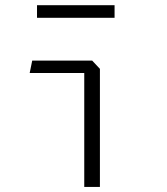

<svg xmlns="http://www.w3.org/2000/svg" viewBox="-20 -740 660 760"><path d="M313.5 -469 336.5 -451H97.5L107.5 -500H345L375.5 -467.5V0H313.5ZM126.5 -719.5H433.5V-669.5H126.5Z"/></svg>

Font: Monaspace Krypton Var ExLight
Style: Regular
Weight: 200
Designer: Riley Cran and the Lettermatic Team
Version: Version 1.200 (Monaspace Krypton Var)